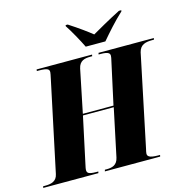

<svg xmlns="http://www.w3.org/2000/svg" viewBox="-168 -1055 1154 1180"><g transform="rotate(-15 409.5 -465.5)"><path d="M439 -771H564C605 -819 652 -873 707 -924L708 -931H693C620 -894 549 -853 509 -830C478 -855 432 -889 367 -931H354L353 -924C375 -892 419 -813 439 -771ZM-38 0H313L315 -10H303C253 -10 244 -19 244 -39C244 -45 246 -54 249 -68L313 -367H509L445 -64C435 -17 402 -10 369 -10H357L354 0H706L708 -10H696C636 -10 629 -25 629 -39C629 -45 631 -54 635 -71L756 -650C767 -697 804 -704 843 -704H855L857 -714H505L503 -704H515C568 -704 574 -691 574 -677C574 -670 572 -660 568 -643L510 -377H315L371 -650C381 -697 414 -704 450 -704H462L464 -714H111L110 -704H122C184 -704 188 -692 188 -676C188 -670 185 -657 180 -633L59 -62C50 -17 14 -10 -23 -10H-36Z"/></g></svg>

Font: Noto Serif Display SemiCondensed Black
Style: Italic
Weight: 900
Width: 4
Italic angle: -12°
Designer: Monotype Design Team
Foundry: Monotype Imaging Inc.
Version: Version 2.009